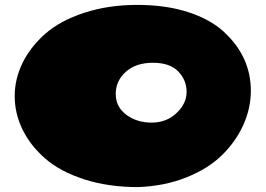

<svg xmlns="http://www.w3.org/2000/svg" viewBox="-20 -743 1083 783"><path d="M543 20Q422 20 324 -11.5Q226 -43 165 -96Q104 -149 72 -214.5Q40 -280 40 -351Q40 -422 72.5 -487.5Q105 -553 165.5 -606Q226 -659 324 -691Q422 -723 539 -723Q656 -723 746 -694Q836 -665 891 -615Q1003 -513 1003 -373Q1003 -302 972.5 -234Q942 -166 885.5 -110.5Q829 -55 740 -19.5Q651 16 543 20ZM741 -368.5Q741 -416 707 -451.5Q673 -487 603.5 -487Q534 -487 493 -450Q452 -413 452 -360Q452 -307 495 -275Q538 -243 598.5 -243Q659 -243 700 -282Q741 -321 741 -368.5Z"/></svg>

Font: Chango
Style: Regular
Weight: 400
Designer: Manuel Lupez
Foundry: Fontstage
Version: Version 1.001